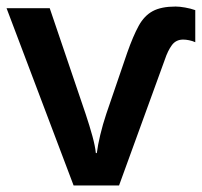

<svg xmlns="http://www.w3.org/2000/svg" viewBox="-20 -567 617 587"><path d="M517 -547Q529 -547 546 -544Q563 -541 577 -536V-438Q568 -442 558 -444Q548 -446 540 -446Q518 -446 505.5 -429Q493 -412 484 -385L344 0H205L0 -542H132L242 -218Q254 -182 262.5 -151Q271 -120 273 -99H276Q279 -123 286.5 -154.5Q294 -186 305 -219L369 -406Q387 -457 404 -488Q421 -519 447 -533Q473 -547 517 -547Z"/></svg>

Font: Noto Sans SemiBold
Style: Regular
Weight: 600
Designer: Monotype Design Team
Foundry: Monotype Imaging Inc.
Version: Version 2.007